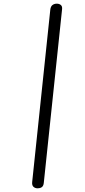

<svg xmlns="http://www.w3.org/2000/svg" viewBox="-20 -1024 464 1044"><path d="M185 0Q171 0 162 -8.2Q153 -16.5 155 -34.5L253.5 -971.5Q255.5 -989 265.2 -996.5Q275 -1004 289 -1004Q302 -1004 310.8 -996.8Q319.5 -989.5 317.5 -973.5L218 -28.5Q216 -12 206.8 -6Q197.5 0 185 0Z"/></svg>

Font: Edu SA Hand
Style: Regular
Weight: 400
Designer: Tina and Corey Anderson, Eben Sorkin, Mirko Velimirovic
Foundry: Google for Education
Version: Version 2.000